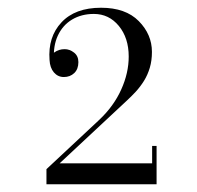

<svg xmlns="http://www.w3.org/2000/svg" viewBox="-20 -933 510 496"><path d="M100 -457V-496L237 -624Q274 -659 293.2 -701.8Q312.5 -744.5 312.5 -787Q312.5 -835 287 -866Q261.5 -897 222.5 -897Q190.5 -897 166.2 -882.5Q142 -868 129.5 -841.2Q117 -814.5 119.5 -778H108.5Q108.5 -789 120.2 -797.5Q132 -806 147 -806Q160 -806 171.2 -797.2Q182.5 -788.5 182.5 -772.5Q182.5 -754.5 171.8 -744.2Q161 -734 145 -734Q129.5 -734 119.2 -746Q109 -758 108 -778Q103.5 -837.5 138.8 -875.2Q174 -913 241 -913Q304.5 -913 338.5 -878.5Q372.5 -844 372.5 -799Q372.5 -776.5 367 -758Q361.5 -739.5 352 -724.2Q342.5 -709 330.8 -696.2Q319 -683.5 306.5 -672L134 -511H373V-556H384.5V-457Z"/></svg>

Font: Bodoni Moda
Style: Regular
Weight: 400
Designer: Owen Earl
Foundry: indestructible type
Version: Version 2.005